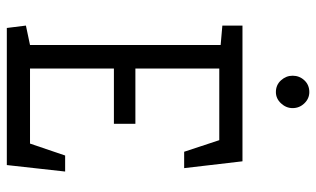

<svg xmlns="http://www.w3.org/2000/svg" viewBox="-202 -725 927 563"><g transform="rotate(90 261.5 -443.5)"><path d="M62 0 55 -56 112 -68V-627L55 -632V-691H453L473 -520H425L391 -623H181V-377H343V-314H181V-68H401L436 -171H483L464 0ZM250 -789Q229 -789 215.5 -804Q202 -819 202 -838Q202 -858 215.5 -872.5Q229 -887 250 -887Q269 -887 283 -872.5Q297 -858 297 -838Q297 -819 283 -804Q269 -789 250 -789Z"/></g></svg>

Font: Kreon Light
Style: Regular
Weight: 300
Designer: Julia Petretta
Foundry: Julia Petretta and Eli Heuer
Version: Version 2.002